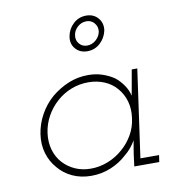

<svg xmlns="http://www.w3.org/2000/svg" viewBox="-73 -678 681 750"><g transform="rotate(-10 267.5 -303.0)"><path d="M62 -188Q56 -147 66.5 -112Q77 -77 100 -51Q122 -24 155.5 -8.5Q189 7 230 7Q271 7 307.5 -8Q344 -23 371 -48Q386 -60 397 -73.5Q408 -87 416 -101Q414 -88 411.5 -74.5Q409 -61 407 -47L401 0H500L504 -27H430L479 -375H457Q453 -349 448 -324Q443 -299 439 -274Q434 -296 420.5 -316Q407 -336 387 -352Q366 -366 340.5 -374.5Q315 -383 285 -383Q243 -383 206 -367.5Q169 -352 138 -326Q108 -300 88 -264Q68 -228 62 -188ZM90 -188Q95 -223 112 -253.5Q129 -284 155 -307Q181 -330 213 -342.5Q245 -355 281 -355Q315 -355 344.5 -342.5Q374 -330 393 -307Q413 -284 421.5 -253.5Q430 -223 425 -188Q421 -153 403.5 -122.5Q386 -92 360 -70Q334 -47 301 -34Q268 -21 233 -21Q199 -21 171 -33.5Q143 -46 123 -68Q103 -90 94 -121Q85 -152 90 -188ZM262 -544Q264 -563 279.5 -577Q295 -591 315 -591Q334 -591 346 -577Q358 -563 356 -544Q353 -525 337.5 -511Q322 -497 302 -497Q283 -497 271 -511Q259 -525 262 -544ZM240 -544Q235 -515 252.5 -495Q270 -475 299 -475Q329 -475 350.5 -495Q372 -515 378 -544Q382 -573 364.5 -593Q347 -613 318 -613Q288 -613 266.5 -593Q245 -573 240 -544Z"/></g></svg>

Font: Josefin Slab Thin Light
Style: Italic
Weight: 300
Italic angle: -12°
Version: Version 2.000